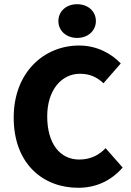

<svg xmlns="http://www.w3.org/2000/svg" viewBox="-20 -879 623 911"><path d="M351 12C433 12 505 -19 562 -84L481 -176C450 -143 409 -122 356 -122C265 -122 204 -197 204 -327C204 -453 273 -529 359 -529C405 -529 439 -514 471 -484L553 -578C508 -625 440 -663 355 -663C191 -663 45 -538 45 -321C45 -101 185 12 351 12ZM346 -699C397 -699 435 -733 435 -779C435 -826 397 -859 346 -859C295 -859 257 -826 257 -779C257 -733 295 -699 346 -699Z"/></svg>

Font: DAIFUKU Sans
Style: Bold
Weight: 700
Designer: Original font ‘Source Han Sans JP’ : Paul D. Hunt
Foundry: Daifuku
Version: Version 1.000